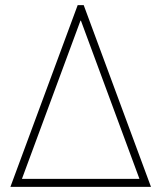

<svg xmlns="http://www.w3.org/2000/svg" viewBox="-20 -727 628 747"><path d="M282.2 -707H305.7L567.4 0H20.5ZM522.5 -31.2 294.9 -646.5H293L65.4 -31.2Z"/></svg>

Font: Pretendard GOV Thin
Style: Regular
Weight: 100
Designer: Base glyphs from Inter by Rasmus Andersson; Hangeul glyphs from Noto Sans CJK(Source Han Sans) by Jang Soo-young and Kan
Foundry: Kil Hyung-jin
Version: Version 1.309